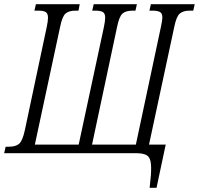

<svg xmlns="http://www.w3.org/2000/svg" viewBox="-49 -734 953 920"><path d="M668 166 674 106Q677 63 672.5 40Q668 17 651.5 8.5Q635 0 601 0H-29L-22 -31H-5Q26 -31 42.5 -45Q59 -59 70 -110L175 -605Q181 -633 181 -649Q181 -670 169.5 -676.5Q158 -683 136 -683H116L123 -714H333L327 -683H313Q281 -683 265 -669Q249 -655 239 -605L118 -41H328L449 -605Q452 -620 453.5 -630.5Q455 -641 455 -649Q455 -670 443.5 -676.5Q432 -683 408 -683H393L400 -714H607L600 -683H587Q554 -683 538 -669Q522 -655 512 -605L392 -41H602L722 -605Q729 -636 729 -650Q729 -670 717.5 -676.5Q706 -683 682 -683H667L674 -714H884L877 -683H860Q829 -683 812.5 -669Q796 -655 786 -605L665 -41H745L701 166Z"/></svg>

Font: Noto Serif ExtraCondensed Light
Style: Italic
Weight: 300
Width: 2
Italic angle: -12°
Designer: Monotype Design Team
Foundry: Monotype Imaging Inc.
Version: Version 2.014; ttfautohint (v1.8.4.7-5d5b)